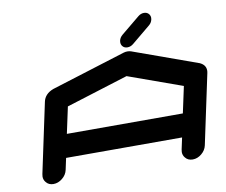

<svg xmlns="http://www.w3.org/2000/svg" viewBox="-94 -1037 1358 1155"><g transform="rotate(-10 585.0 -459.5)"><path d="M981.4 -283.2 1016.1 -444.8 686.5 -563 307.6 -444.8 272.9 -283.2ZM1078.1 -70.8Q1071.8 -41.5 1046.6 -20.8Q1021.5 0 992.2 0Q962.9 0 946.8 -21Q934.6 -35.6 934.6 -55.2Q934.6 -62.5 936.5 -70.8L951.7 -141.6H243.2L228 -70.8Q221.7 -41.5 196.3 -20.8Q170.9 0 141.6 0Q112.3 0 96.2 -21Q84 -35.6 84 -55.2Q84 -62.5 85.9 -70.8L176.3 -496.1Q186 -543 238.8 -563L239.7 -563.5H240.2L694.3 -705.1Q705.6 -708.5 717.3 -708.5Q729 -708.5 739.3 -705.1L1132.8 -563.5H1133.8L1134.3 -563Q1170.4 -546.4 1170.4 -512.2Q1170.4 -504.4 1168.5 -496.1ZM722.7 -732.4Q703.1 -732.4 692.4 -746.1Q684.6 -756.3 684.6 -769.5Q684.6 -773.9 685.5 -779.3Q689.9 -798.8 706.5 -812.5L819.8 -905.8Q836.4 -919.4 855.5 -919.4Q875 -919.4 885.7 -905.8Q893.6 -895.5 893.6 -882.8Q893.6 -877.9 892.6 -873Q888.7 -853.5 872.1 -839.8L758.8 -746.1Q742.2 -732.4 722.7 -732.4Z"/></g></svg>

Font: Robtronika
Style: Italic
Weight: 400
Italic angle: -12°
Designer: GGBot
Version: 1.00